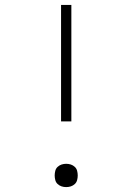

<svg xmlns="http://www.w3.org/2000/svg" viewBox="-20 -755 540 783"><path d="M229 -260V-735H271V-260ZM250 8Q240 8 231 5Q222 2 215 -4.5Q208 -11 205.5 -20.5Q203 -30 203 -39Q203 -49 205.5 -58.5Q208 -68 215 -74.5Q222 -81 231 -84Q240 -87 250 -87Q260 -87 269 -84Q278 -81 285 -74.5Q292 -68 294.5 -58.5Q297 -49 297 -39Q297 -30 294.5 -20.5Q292 -11 285 -4.5Q278 2 269 5Q260 8 250 8Z"/></svg>

Font: Iosevka Aile Extralight
Style: Regular
Weight: 200
Designer: Belleve Invis
Foundry: Belleve Invis
Version: Version 31.1.0; ttfautohint (v1.8.4)